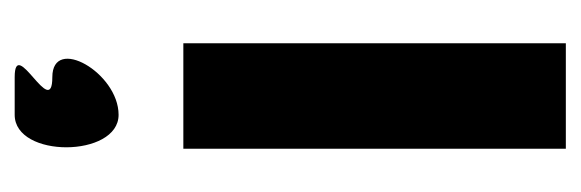

<svg xmlns="http://www.w3.org/2000/svg" viewBox="-278 -494 772 255"><g transform="rotate(-90 107.5 -366.0)"><path d="M38 0H178V-508H38ZM83 -594C139 -594 189 -682 133 -682C75 -682 189 -732 133 -732H83C25 -732 26 -594 83 -594Z"/></g></svg>

Font: Digital Distortion
Style: Regular
Weight: 400
Version: Version 1